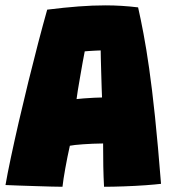

<svg xmlns="http://www.w3.org/2000/svg" viewBox="-22 -689 648 716"><path d="M211 7.5Q197 7.5 169.8 6.8Q142.5 6 110.5 5Q78.5 4 48.5 3Q18.5 2 -1.5 1Q5.5 -40 18.5 -101.2Q31.5 -162.5 48.2 -235.2Q65 -308 83.5 -383.2Q102 -458.5 120.2 -528.2Q138.5 -598 154 -653Q218 -661 270.8 -665Q323.5 -669 371.5 -669Q431.5 -669 493 -661.5Q503 -617.5 513.2 -563.2Q523.5 -509 534.2 -434Q545 -359 556 -254Q567 -149 578.5 -3.5Q558.5 -1 520.2 1.8Q482 4.5 440 6Q398 7.5 366 7.5Q364 -28 363.2 -69Q362.5 -110 362.5 -154Q323 -153.5 288 -151Q253 -148.5 238.5 -145.5Q229 -103 221.5 -61.2Q214 -19.5 211 7.5ZM263.5 -319.5Q270.5 -320.5 289.5 -322Q308.5 -323.5 328.8 -324.5Q349 -325.5 358.5 -325.5Q358 -333 357.2 -359Q356.5 -385 355.5 -416Q354.5 -447 354 -471.5Q353.5 -496 353.5 -501Q347.5 -501 334.8 -500.2Q322 -499.5 310.2 -498.8Q298.5 -498 294 -497.5Q291 -482 286.2 -456.2Q281.5 -430.5 276.8 -402.5Q272 -374.5 268.2 -352Q264.5 -329.5 263.5 -319.5Z"/></svg>

Font: Grandstander Black
Style: Regular
Weight: 900
Designer: Tyler Finck
Foundry: Etcetera Type Co
Version: Version 1.200; ttfautohint (v1.8.3)